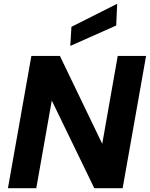

<svg xmlns="http://www.w3.org/2000/svg" viewBox="-20 -996 793 1016"><path d="M22 0 146 -700H297L521 -235L603 -700H753L629 0H479L254 -464L172 0ZM352 -753 358 -854 600 -976 595 -861Z"/></svg>

Font: DM Sans 18pt Black
Style: Italic
Weight: 900
Italic angle: -10°
Designer: Colophon Foundry, Jonny Pinhorn
Foundry: Colophon Foundry
Version: Version 4.004;gftools[0.9.30]